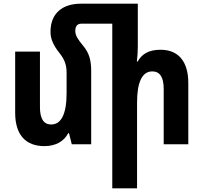

<svg xmlns="http://www.w3.org/2000/svg" viewBox="-20 -780 1101 1038"><path d="M473 -394C473 -458 461 -494 430 -532C401 -567 387 -588 387 -613C387 -637 397 -652 420 -652H587V238H721V-226C721 -337 749 -394 803 -394C844 -394 865 -363 865 -300V0H998V-331C998 -452 941 -511 848 -511C784 -511 747 -488 724 -447H720C723 -474 725 -502 725 -529V-760H417C321 -760 253 -711 253 -608C253 -571 267 -537 301 -494C330 -458 340 -427 340 -388V-276C340 -164 311 -107 257 -107C216 -107 196 -138 196 -201V-501H62V-170C62 -50 120 10 220 10C281 10 326 -16 349 -60H353L368 0H473Z"/></svg>

Font: Noto Sans Armenian Condensed
Style: Bold
Weight: 700
Width: 3
Designer: Monotype Design Team
Foundry: Monotype Imaging Inc.
Version: Version 2.008